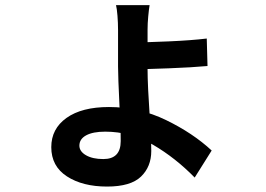

<svg xmlns="http://www.w3.org/2000/svg" viewBox="-20 -638 1017 735"><path d="M544.9 -524.2V-373.8Q544.9 -342.8 547.1 -295.5Q549.3 -248.3 552.7 -200Q554.7 -158.7 556.9 -122.7Q559.1 -86.7 559.1 -60.1Q559.1 0 519.7 38.1Q480.2 76.2 389.9 76.2Q296.1 76.2 236.2 37.2Q176.3 -1.7 176.3 -74.7Q176.3 -145 234.6 -186.6Q293 -228.3 397 -228.3Q512.9 -228.3 615.7 -178.3Q718.5 -128.4 790.3 -61.8L725.3 41.7Q651.6 -33.7 565.7 -83.9Q479.7 -134 382.8 -134Q335.7 -134 309.8 -119.9Q283.9 -105.7 283.9 -80.6Q283.9 -58.3 309.2 -43.7Q334.5 -29.1 375.5 -29.1Q408.9 -29.1 425.5 -46.3Q442.1 -63.5 442.1 -97.9Q442.1 -126.5 440.8 -160Q439.5 -193.6 437.5 -230.5Q431.9 -345.5 431.9 -383.3V-522.7Q431.9 -550.3 429.7 -577.8Q427.5 -605.2 424.1 -618.4H552.7Q550 -602.8 547.5 -575.8Q544.9 -548.8 544.9 -524.2ZM771.5 -490.5 774.4 -385.3Q715.8 -379.9 626.5 -376.5Q537.1 -373 493.9 -373L493.2 -475.8Q539.3 -475.8 626.2 -479.6Q713.1 -483.4 771.5 -490.5Z"/></svg>

Font: Min Sans VF VF
Style: Regular
Weight: 400
Designer: Jinseong-Kim, NotoSansCJK, Nunito
Foundry: Jinseong-Kim
Version: Version 1.420;Glyphs 3.1.2 (3151)